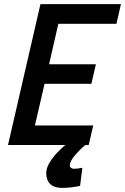

<svg xmlns="http://www.w3.org/2000/svg" viewBox="-20 -706 609 935"><path d="M283 209Q208 209 205 139Q205 113 221 86.5Q237 60 258 38Q279 16 298 0H19L177 -686H569L547 -590H264L219 -393H447L425 -298H197L150 -95H434L412 0H396Q373 18 346.5 48.5Q320 79 320 99Q320 113 338 116Q358 116 381 111L370 199Q325 209 283 209Z"/></svg>

Font: Storia Sans SemiBold
Style: Italic
Weight: 600
Italic angle: -13°
Designer: Campivisivi
Foundry: Accademia di Belle Arti di Urbino and students of MA course of Visual design
Version: Version 60.001;May 25, 2020;FontCreator 12.0.0.2522 64-bit